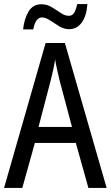

<svg xmlns="http://www.w3.org/2000/svg" viewBox="-20 -927 547 947"><path d="M416 0 354 -222H152L90 0H0L205 -715H300L506 0ZM274 -530Q269 -553 262 -582.5Q255 -612 252 -634Q248 -608 242 -581Q236 -554 230 -530L170 -301H335ZM94 -782Q99 -833 120.5 -869.5Q142 -906 185 -906Q211 -906 234.5 -892Q258 -878 279 -863.5Q300 -849 320 -849Q337 -849 346 -864.5Q355 -880 361 -907H411Q407 -848 383 -815.5Q359 -783 321 -783Q296 -783 272 -797.5Q248 -812 226.5 -826.5Q205 -841 187 -841Q155 -841 144 -782Z"/></svg>

Font: Noto Sans Lao Condensed
Style: Regular
Weight: 400
Width: 3
Designer: Monotype Design Team
Foundry: Monotype Imaging Inc.
Version: Version 2.003; ttfautohint (v1.8.4.7-5d5b)